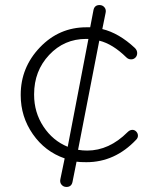

<svg xmlns="http://www.w3.org/2000/svg" viewBox="-20 -730 621 760"><path d="M219 -21 236 -103Q158 -130 110 -199Q62 -268 62 -353V-355Q62 -463 138 -542.5Q214 -622 322 -622H337L350 -690Q354 -710 374 -710Q386 -710 393.5 -701Q401 -692 398 -679L385 -615Q451 -599 514 -540Q523 -531 523 -520Q523 -509 516 -502Q509 -495 499 -495Q488 -495 480 -503Q426 -556 373 -569L289 -137Q307 -134 325 -134Q412 -134 485 -207Q494 -216 504 -216Q513 -216 519.5 -209Q526 -202 526 -193Q526 -184 519 -177Q435 -88 322 -88Q296 -88 283 -90L267 -10Q263 10 243 10Q231 10 223.5 1Q216 -8 219 -21ZM115 -355Q115 -285 152 -229Q189 -173 248 -149L330 -576H321Q234 -576 174.5 -512.5Q115 -449 115 -357Z"/></svg>

Font: Quicksand
Style: Regular
Weight: 400
Designer: Andrew Paglinawan
Foundry: Andrew Paglinawan
Version: 1.002